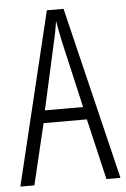

<svg xmlns="http://www.w3.org/2000/svg" viewBox="-52 -752 518 791"><g transform="rotate(-5 207.0 -357.0)"><path d="M356 0 297 -252H118L58 0H0L172 -714H241L414 0ZM224 -574Q218 -600 214 -622Q210 -644 206 -667Q200 -624 188 -574L128 -304H286Z"/></g></svg>

Font: Noto Sans ExtraCondensed Light
Style: Regular
Weight: 300
Width: 2
Designer: Monotype Design Team
Foundry: Monotype Imaging Inc.
Version: Version 2.013; ttfautohint (v1.8.4.7-5d5b)